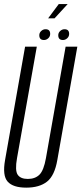

<svg xmlns="http://www.w3.org/2000/svg" viewBox="-27 -900 393 926"><path d="M99.5 5Q36 5 10 -24Q-16 -53 -2.5 -128.5L94 -675H150.5L55 -137Q44.5 -78 58.2 -57.5Q72 -37 107 -37Q142.5 -37 163.2 -57.5Q184 -78 194.5 -137L289.5 -675H346L249.5 -128.5Q236.5 -53 199.8 -24Q163 5 99.5 5ZM185 -707Q162.5 -707 162.5 -730Q162.5 -742 171.8 -750.5Q181 -759 192.5 -759Q215 -759 215 -736.5Q215 -724 205.8 -715.5Q196.5 -707 185 -707ZM276.5 -707Q254 -707 254 -730Q254 -742 263.2 -750.5Q272.5 -759 284 -759Q306.5 -759 306.5 -736.5Q306.5 -724 297.2 -715.5Q288 -707 276.5 -707ZM205 -811.5 256.5 -880.5H299.5L236 -811.5Z"/></svg>

Font: Anybody Condensed Light
Style: Italic
Weight: 300
Width: 3
Italic angle: -10°
Designer: Tyler Finck
Foundry: Etcetera Type Company
Version: Version 1.010; ttfautohint (v1.8.3) -l 8 -r 50 -G 200 -x 14 